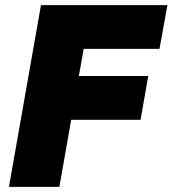

<svg xmlns="http://www.w3.org/2000/svg" viewBox="-20 -730 674 750"><path d="M212 0H15L140 -710H634L603 -539H307L288 -433H559L529 -262H258Z"/></svg>

Font: Livvic Black
Style: Italic
Weight: 900
Italic angle: -10°
Designer: Jacques Le Bailly, Baron von Fonthausen
Version: Version 1.001; ttfautohint (v1.8.2)